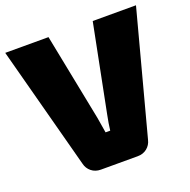

<svg xmlns="http://www.w3.org/2000/svg" viewBox="-125 -810 921 930"><g transform="rotate(-20 335.0 -345.0)"><path d="M672 -690 504 -58Q498 -32 478 -16Q458 0 430 0H240Q212 0 192 -16Q172 -32 166 -58L-2 -690H221L310 -241Q312 -232 323 -162H347Q351 -197 360 -241L449 -690Z"/></g></svg>

Font: Exo 2.0 Black
Style: Regular
Weight: 900
Designer: Natanael Gama
Version: Version 1.001;PS 001.001;hotconv 1.0.70;makeotf.lib2.5.58329